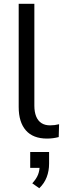

<svg xmlns="http://www.w3.org/2000/svg" viewBox="-20 -725 343 1017"><path d="M229 9Q155 9 117 -34.5Q79 -78 79 -158V-705H162V-165Q162 -132 171.5 -108.5Q181 -85 199.5 -73Q218 -61 245 -61Q258 -61 269.5 -62.5Q281 -64 293 -67L291 1Q276 5 260.5 7Q245 9 229 9ZM188 272 151 246Q173 222 181.5 200Q190 178 190 153L210 164H140V80H240V142Q240 180 227.5 213Q215 246 188 272Z"/></svg>

Font: Nunito Sans 11pt
Style: Regular
Weight: 400
Version: Version 3.101;gftools[0.9.27]